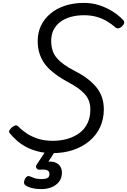

<svg xmlns="http://www.w3.org/2000/svg" viewBox="-20 -1035 877 1324"><path d="M342 21Q288 21 243 9.5Q198 -2 162.5 -20.5Q127 -39 99 -63.5Q71 -88 49 -114Q39 -125 45 -136Q51 -147 61 -156Q75 -167 85.5 -170Q96 -173 106 -163Q131 -137 165 -114.5Q199 -92 243.5 -78Q288 -64 343 -64Q399 -64 446.5 -78Q494 -92 529 -118.5Q564 -145 583.5 -185.5Q603 -226 603 -280Q603 -313 593 -339.5Q583 -366 563 -388Q543 -410 514 -430Q485 -450 447 -470Q412 -489 381 -510Q350 -531 324 -555Q298 -579 279.5 -608Q261 -637 250.5 -672.5Q240 -708 240 -753Q240 -810 262.5 -857.5Q285 -905 327 -940.5Q369 -976 428 -995.5Q487 -1015 559 -1015Q616 -1015 666 -998.5Q716 -982 757.5 -955.5Q799 -929 828 -898Q839 -888 836.5 -876.5Q834 -865 821 -853Q810 -842 797.5 -840Q785 -838 776 -846Q750 -869 718.5 -888Q687 -907 647.5 -918.5Q608 -930 559 -930Q510 -930 468.5 -918.5Q427 -907 396.5 -884.5Q366 -862 349.5 -829Q333 -796 333 -753Q333 -718 342 -689Q351 -660 370.5 -636.5Q390 -613 421 -590.5Q452 -568 497 -545Q546 -520 583.5 -491.5Q621 -463 646 -431.5Q671 -400 683.5 -362.5Q696 -325 696 -281Q696 -213 670 -157.5Q644 -102 596 -62Q548 -22 483.5 -0.5Q419 21 342 21ZM266 269Q229 269 199.5 261.5Q170 254 153 241Q145 233 146 220.5Q147 208 152 199Q159 186 167.5 181.5Q176 177 186 181Q199 187 218 193.5Q237 200 268 200Q293 200 307 192.5Q321 185 321 165Q321 143 301.5 137.5Q282 132 255 135Q244 136 239.5 133Q235 130 231 124Q227 117 228.5 110.5Q230 104 235 97L308 -13H374L297 105L268 89Q312 75 343 80.5Q374 86 390.5 106Q407 126 407 155Q407 192 387.5 217.5Q368 243 336 256Q304 269 266 269Z"/></svg>

Font: Playwrite MX
Style: Regular
Weight: 400
Designer: Veronika Burian, José Scaglione
Foundry: TypeTogether
Version: Version 1.002